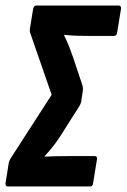

<svg xmlns="http://www.w3.org/2000/svg" viewBox="-31 -675 458 695"><path d="M-3 0Q-12 0 -11 -12L1 -87Q3 -95 9 -104L156 -332L80 -551Q76 -560 77 -570L89 -643Q91 -655 101 -655H399Q408 -655 407 -643L393 -557Q392 -545 381 -545H291Q274 -545 250.5 -545.5Q227 -546 202 -549L201 -547Q212 -525 220 -504.5Q228 -484 234 -466L268 -364Q270 -355 269 -348L263 -307Q261 -299 257 -292L186 -180Q164 -146 131 -110V-108Q151 -109 172 -109.5Q193 -110 216 -110H312Q322 -110 320 -98L306 -12Q305 0 295 0Z"/></svg>

Font: Sofia Sans Extra Condensed ExtraBold
Style: Italic
Weight: 800
Italic angle: -9°
Designer: Botio Nikoltchev, Ani Petrova
Foundry: lettersoup
Version: Version 4.101; ttfautohint (v1.8.4.7-5d5b)